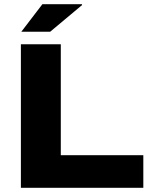

<svg xmlns="http://www.w3.org/2000/svg" viewBox="-20 -899 728 919"><path d="M82 -747 183 -879H372L373 -875L220 -747ZM80 0V-687H271V-156H666V0Z"/></svg>

Font: Archivo SemiExpanded ExtraBold
Style: Regular
Weight: 800
Width: 6
Designer: Hector Gatti
Foundry: Omnibus-Type
Version: Version 2.001; ttfautohint (v1.8.3)